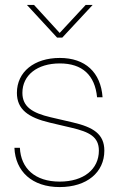

<svg xmlns="http://www.w3.org/2000/svg" viewBox="-20 -760 487 787"><path d="M224.6 6.8C336.4 6.8 407.7 -53.7 407.7 -142.6C407.7 -210.9 361.8 -238.8 278.3 -258.3L188 -279.3C112.3 -296.9 71.8 -322.8 71.8 -379.4C71.8 -452.1 132.8 -500 225.1 -500C317.4 -500 369.1 -452.1 377.9 -361.3H400.4C393.1 -463.4 329.6 -522.5 225.1 -522.5C120.1 -522.5 49.3 -465.3 49.3 -379.4C49.3 -311.5 95.7 -278.3 184.1 -257.3L273.4 -236.3C346.2 -219.2 385.3 -199.2 385.3 -142.6C385.3 -66.9 323.7 -15.6 224.6 -15.6C123.5 -15.6 65.4 -69.8 61.5 -154.3H39.1C43 -57.6 111.3 6.8 224.6 6.8ZM119.6 -739.7H90.8V-739.3L213.9 -606H235.4L359.4 -739.3V-739.7H331.1L224.6 -625Z"/></svg>

Font: Raveo Display Display Thin
Style: Regular
Weight: 100
Designer: Jakub Foglar, Rasmus Andersson (Inter)
Foundry: Jakubfoglar.com
Version: Version 1.100;Glyphs 3.2.3 (3260)